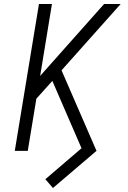

<svg xmlns="http://www.w3.org/2000/svg" viewBox="-20 -755 640 961"><path d="M245 186 207 142 388 -13 242 -350 162 -261 119 0H54L175 -735H240L181 -375L501 -735H584L288 -403L463 0Z"/></svg>

Font: Iosevka Aile Light
Style: Italic
Weight: 300
Italic angle: -9°
Designer: Belleve Invis
Foundry: Belleve Invis
Version: Version 31.1.0; ttfautohint (v1.8.4)